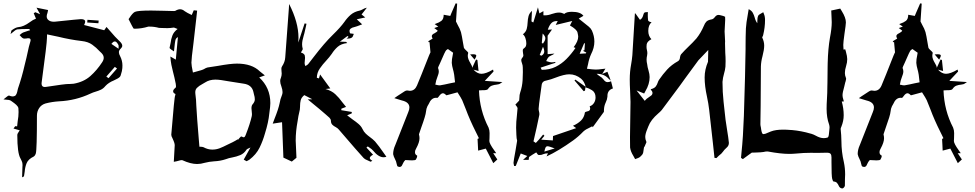

<svg xmlns="http://www.w3.org/2000/svg" viewBox="-29 -897 5652 1113"><path d="M231 -392.6Q236.3 -392.6 242.7 -394Q346.7 -410.2 368.7 -410.2H375Q386.2 -410.2 397.5 -411.6Q456.5 -421.9 494.9 -456.1Q533.2 -490.2 562.5 -535.2Q572.3 -549.3 572.3 -562Q572.3 -576.7 559.1 -589.8L549.3 -599.1Q529.3 -621.1 505.4 -638.2Q481.4 -655.3 444.8 -659.2Q377.9 -667 308.6 -684.1L243.7 -697.8L243.2 -677.2Q243.2 -645 212.4 -418.9L211.9 -412.1Q211.9 -392.6 231 -392.6ZM658.2 -614.3 658.7 -631.3Q658.2 -636.7 653.8 -642.6Q645.5 -656.7 636.7 -656.7Q635.3 -656.7 631.1 -655.8Q627 -654.8 616.7 -642.6ZM600.1 -443.8 649.4 -500 636.7 -509.3 587.4 -453.1ZM541.5 -762.2 476.6 -766.6 478 -782.2 543 -777.8ZM99.1 130.9Q99.6 123.5 99.6 115.7Q100.6 72.8 101.1 69.1Q101.6 65.4 101.6 61Q101.6 51.8 99.6 43.5Q95.2 31.7 89.4 21Q71.3 -10.3 71.3 -113.3Q71.3 -122.1 78.6 -131.3Q82 -135.7 85.4 -141.6L49.3 -151.9L59.1 -165.5Q67.4 -164.6 70.3 -164.6L73.7 -195.3Q78.6 -221.7 78.6 -247.6Q78.6 -258.8 77.6 -270Q75.7 -279.8 65.2 -289.3Q54.7 -298.8 42.5 -307.1Q37.1 -310.5 32.7 -314Q25.9 -318.4 10.7 -318.8Q2.4 -319.3 -8.8 -320.8Q-0.5 -327.1 6.3 -333Q18.6 -343.3 22.9 -343.3Q35.6 -337.9 44.4 -337.9Q49.3 -337.9 56.2 -340.6Q63 -343.3 67.1 -353.5Q71.3 -363.8 72.8 -374L75.2 -383.8Q98.6 -451.7 114.3 -521.5Q119.1 -542.5 124.5 -563Q128.9 -580.6 132.3 -598.1Q137.7 -626 146 -652.8Q148.4 -659.7 148.4 -664.6Q148.4 -675.3 135.7 -675.3Q127.4 -675.3 123 -673.8L110.8 -673.3Q102.1 -673.3 90.3 -687.5L84.5 -693.8L90.8 -698.7Q97.2 -705.1 105 -708.5Q118.7 -713.9 133.3 -718.3L145.5 -721.7Q144.5 -722.7 143.3 -724.6Q142.1 -726.6 140.6 -729Q89.8 -729 70.8 -726.6Q59.6 -723.6 47.4 -711.9Q40.5 -706.1 32.2 -699.7L34.7 -709.5Q35.6 -720.7 41 -723.1Q62.5 -738.3 77.1 -739.7Q107.4 -741.7 144 -768.6Q161.6 -782.2 179.7 -789.1L175.3 -798.8L166.5 -820.3L175.8 -826.2Q186.5 -821.3 203.6 -814.5L182.6 -852.5Q183.1 -852.1 249.5 -838.9Q248.5 -835.4 248.5 -832.5Q247.6 -826.7 246.1 -821.8Q241.7 -811 241.7 -802.2Q241.7 -791 249 -783.2Q260.3 -771 283.2 -771L291.5 -771.5Q430.2 -786.1 439.9 -786.1Q464.8 -786.1 464.8 -772Q464.8 -764.2 458.5 -752L575.2 -721.7L588.4 -740.7L611.3 -714.8Q637.2 -683.6 666 -656.2Q679.7 -643.1 679.7 -631.8Q679.7 -623.5 671.9 -616.2Q660.2 -605 660.2 -595.2Q660.2 -583.5 667 -572.3Q680.7 -545.4 680.7 -518.1Q680.7 -517.1 680.2 -502.4Q679.7 -487.8 670.4 -459.5Q668.9 -455.1 665.5 -451.2Q658.2 -442.9 630.9 -430.7Q600.6 -418.5 582 -398.4Q570.3 -383.8 555.7 -377Q541 -370.1 525.4 -365.7Q509.8 -361.3 495.6 -354.5Q409.7 -314 312.5 -309.6Q272.9 -307.1 235.4 -297.4Q211.4 -290.5 198.2 -270.8Q185.1 -251 185.1 -226.6Q185.1 -30.3 178.7 -7.8Q174.3 5.9 166 10.7Q134.8 25.9 125.5 48.6Q116.2 71.3 114.3 97.2Q112.8 109.9 110.4 122.1Q110.4 127.4 99.1 130.9Z M1113.3 53.7Q1076.2 53.7 1028.3 31.7Q1026.9 31.2 1024.9 31.2Q1018.1 31.2 1007.1 34.7Q996.1 38.1 978.5 41Q983.4 -41 983.9 -56.6Q982.9 -67.9 977.5 -80.1L969.7 -98.1Q964.4 -106.4 963.9 -116.2Q981.9 -338.4 986.3 -342.8L988.3 -352.1Q974.6 -357.4 974.6 -368.2Q974.6 -377.4 988.8 -388.7Q991.2 -390.6 991.2 -397.5Q991.2 -403.8 989.7 -411.6Q982.4 -449.2 973.1 -483.9Q961.9 -529.3 960.9 -543.9L958.5 -569.3L990.2 -551.3L1002.4 -682.1Q993.2 -677.2 989.7 -669.9Q984.9 -658.7 979.5 -599.1L963.9 -609.4Q954.1 -615.7 954.1 -620.6Q957.5 -634.3 960 -647.9Q962.4 -669.4 970.2 -690.7Q978 -711.9 1000.5 -729L979.5 -737.3Q956.1 -733.9 941.4 -733.9Q926.8 -733.9 913.6 -734.6Q900.4 -735.4 892.6 -735.4Q865.7 -742.7 839.4 -742.7H830.6Q792.5 -731 753.9 -730.5Q745.6 -730.5 744.6 -732.4Q741.7 -735.4 716.3 -786.1L721.2 -793Q739.3 -821.3 752.9 -828.1Q769.5 -835.9 846.7 -835.9Q882.3 -835.9 918.5 -834.5Q969.7 -833.5 975.6 -833Q981 -833 985.8 -833.5Q1002.4 -843.3 1014.6 -843.3Q1028.8 -843.3 1042 -832Q1054.7 -822.8 1082.5 -810.1L1094.2 -837.4L1113.8 -835.4Q1112.8 -829.6 1108.9 -790.5L1092.8 -648.9Q1080.6 -555.7 1080.6 -533.7Q1080.6 -518.6 1089.4 -476.6L1099.6 -479.5Q1146 -491.2 1155 -497.3Q1164.1 -503.4 1174.3 -505.9Q1204.6 -509.8 1234.4 -515.1Q1307.1 -528.3 1344.7 -528.3Q1431.2 -528.3 1477.1 -483.4Q1489.3 -473.1 1506.3 -460L1473.6 -448.2Q1538.1 -388.7 1538.1 -299.3Q1538.1 -280.8 1532.2 -239.7Q1527.3 -188 1506.8 -123Q1495.1 -81.1 1475.8 -41.3Q1456.5 -1.5 1416 29.3Q1413.1 31.2 1400.4 37.6L1383.8 28.3L1422.9 -42Q1402.8 -33.7 1399.9 -29.3Q1385.3 -6.8 1363.5 2.2Q1341.8 11.2 1317.9 15.6Q1297.4 19 1279.8 25.9Q1248 36.6 1212.4 38.1Q1183.6 40 1157.2 46.9Q1135.3 53.7 1113.3 53.7ZM1201.7 -29.8Q1224.1 -29.8 1244.9 -37.8Q1265.6 -45.9 1287.1 -57.1Q1303.2 -65.4 1319.8 -72.8Q1327.6 -76.2 1335.9 -81.5L1349.1 -89.4L1351.1 -86.9L1353 -88.9V-89.8L1360.8 -98.6Q1365.7 -104.5 1367.7 -105.5H1372.6Q1379.4 -101.1 1383.8 -101.1Q1390.6 -101.1 1395.5 -115.7L1396.5 -118.2Q1420.4 -178.7 1430.7 -224.6Q1431.6 -229.5 1431.6 -235.4Q1431.6 -243.2 1430.2 -252.2Q1428.7 -261.2 1428.7 -269Q1428.7 -284.7 1435.1 -292Q1448.2 -306.6 1448.2 -320.8Q1448.2 -334.5 1443.4 -349.1Q1441.4 -356.4 1439.9 -364.3Q1430.7 -405.8 1382.8 -412.1L1298.8 -425.3Q1245.1 -435.5 1220.2 -435.5Q1185.1 -435.5 1160.6 -419.4Q1152.3 -414.1 1144 -409.7Q1125 -399.9 1112.8 -387.7Q1103 -377.9 1103 -362.3L1103.5 -353Q1108.4 -318.8 1108.9 -285.2Q1112.3 -220.7 1123.5 -87.9L1127 -46.4H1132.8Q1144 -46.4 1150.9 -43.5Q1175.8 -29.8 1201.7 -29.8Z M2119.1 40.5Q2112.8 37.1 2105.5 34.2Q2088.9 28.3 2078.6 18.6Q2028.8 -36.6 1981 -92.8L1935.1 -146Q1928.2 -154.3 1918 -159.7Q1905.3 -166 1897.2 -174.3Q1889.2 -182.6 1889.2 -197.8Q1888.7 -206.1 1880.9 -214.4Q1871.1 -224.1 1858.9 -233.9Q1823.7 -264.6 1785.6 -295.4L1754.9 -320.8Q1763.7 -320.8 1781.2 -321.8L1734.9 -345.7Q1717.8 -331.5 1714.1 -315.7Q1710.4 -299.8 1710.4 -283.7V-279.8Q1710.4 -261.7 1705.1 -243.2Q1701.2 -229.5 1696.3 -195.3Q1685.1 -136.2 1685.1 -82Q1685.1 -71.3 1689.5 17.6L1662.6 39.6L1613.8 16.6Q1609.4 -106 1606 -188.5Q1594.7 -186.5 1580.1 -184.6L1551.8 -180.2L1562 -207.5Q1585.4 -265.6 1592.3 -300.3Q1595.7 -322.3 1604.5 -342.8Q1608.9 -353 1608.9 -362.8Q1608.9 -376.5 1602.1 -396Q1595.2 -413.6 1595.2 -427.7Q1595.2 -437 1599.6 -446.3Q1604 -458.5 1604 -470.7Q1604 -477.1 1603 -482.9Q1602.1 -491.7 1602.1 -499Q1602.1 -506.3 1606 -512.2Q1623 -537.6 1624.5 -564.5L1633.8 -689.9Q1641.1 -783.2 1645.5 -848.1Q1646 -861.3 1647 -874Q1701.2 -767.6 1701.2 -678.7Q1701.2 -664.6 1700.2 -650.4L1736.8 -761.2Q1742.2 -759.8 1747.6 -759.3L1744.1 -742.2Q1740.2 -723.1 1735.4 -704.1L1731.4 -689.9Q1722.2 -660.2 1722.2 -639.6Q1722.2 -627.4 1725.6 -615.2L1726.1 -613.3Q1726.1 -611.3 1724.6 -608.4Q1723.1 -605.5 1720.5 -601.3Q1717.8 -597.2 1715.3 -592.8Q1734.9 -586.4 1737.8 -575.2Q1739.3 -568.8 1739.3 -561.5Q1739.3 -555.7 1738.3 -549.3Q1736.8 -540 1736.8 -531.2Q1736.8 -522 1741.7 -513.7Q1745.1 -516.6 1748.5 -518.6Q1754.9 -522 1758.3 -526.4L1790 -567.4Q1851.6 -647.9 1899.9 -694.8Q1944.8 -738.3 1967.8 -770.5Q1983.4 -793.5 2003.9 -811.3Q2024.4 -829.1 2057.1 -835.9Q2064.9 -837.9 2073.2 -842.8Q2083 -849.1 2097.7 -852.5Q2089.4 -842.3 2079.6 -829.1L2066.9 -813L2088.4 -795.9Q2073.2 -792 2039.1 -785.2Q2062.5 -763.7 2070.3 -755.9L2054.7 -750Q2040.5 -744.1 2027.3 -740.7Q1997.1 -734.4 1997.1 -717.3Q1997.1 -711.4 2000.5 -703.6L2022 -700.7L2019 -692.9Q2014.6 -673.3 1988.3 -673.3L1980 -673.8Q1984.4 -676.8 1988.3 -680.2L1991.2 -682.6V-683.1Q1988.3 -685.5 1985.8 -688.5L1940.9 -655.3H1952.1Q1960.9 -654.8 1966.8 -654.8Q1972.7 -654.8 1977.1 -654.3L1983.9 -647.5Q1947.8 -643.1 1928 -625.2Q1908.2 -607.4 1894.5 -585.4Q1880.4 -565.4 1862.8 -546.4Q1841.8 -524.4 1825 -500Q1808.1 -475.6 1807.6 -446.3Q1816.4 -443.8 1819.8 -442.4Q1820.8 -446.3 1822.5 -451.2Q1824.2 -456.1 1826.7 -465.3L1885.7 -384.3Q1863.3 -381.8 1857.9 -380.9Q1892.6 -371.6 1914.8 -350.8Q1937 -330.1 1954.6 -305.2Q1965.3 -291 1977.1 -277.3L1950.2 -267.1Q1949.2 -262.7 1949.2 -258.3L2010.3 -248Q2009.8 -246.1 2009.8 -239.7L1983.4 -228.5Q1999 -215.8 2015.6 -204.1Q2034.2 -191.4 2049.6 -178.2Q2064.9 -165 2072.3 -149.2Q2079.6 -133.3 2091.3 -122.3Q2103 -111.3 2115.7 -102.1Q2131.8 -90.8 2145 -77.1Q2170.4 -46.9 2191.9 -15.1Q2201.2 -1.5 2210.9 11.7Q2203.1 14.6 2194.8 14.6Q2165 14.6 2133.8 -23.9Q2125 -33.7 2113.3 -41Q2107.9 -44.4 2103 -48.3Q2099.1 -44.4 2095.2 -41.5Q2121.6 -12.2 2133.3 -0.5L2132.3 0.5Q2114.7 10.3 2114.7 19Q2114.7 20 2115.5 23.4Q2116.2 26.9 2129.4 35.2Z M2522 -402.3Q2548.8 -406.7 2580.1 -414.1L2608.9 -419.9Q2605 -467.8 2596.7 -496.1Q2591.3 -514.2 2589.8 -532.7Q2589.8 -554.2 2594.7 -574.2L2597.7 -591.3L2567.4 -612.8Q2564 -610.4 2558.1 -606.4Q2552.2 -602.5 2522.5 -532.2L2513.2 -512.2Q2510.3 -506.3 2510.3 -503.9Q2510.3 -502.4 2510.7 -501.5Q2514.6 -492.2 2514.6 -482.9Q2514.6 -470.2 2506.3 -450.2Q2502.4 -440.4 2499.5 -430.2Q2498 -421.9 2496.1 -414.1L2494.6 -406.2Q2499 -405.8 2502.9 -404.8Q2510.7 -402.3 2518.1 -402.3ZM2722.2 -551.3 2696.3 -581.5Q2706.1 -582.5 2713.4 -582.5Q2731.9 -582.5 2731.9 -574.7Q2731.9 -567.4 2722.2 -551.3ZM2286.6 70.8Q2283.2 70.8 2277.8 68.6Q2272.5 66.4 2270.3 52.5Q2268.1 38.6 2260.5 24.7Q2252.9 10.7 2250 -3.4Q2250 -28.8 2261.7 -54.7L2262.2 -55.7Q2289.1 -125 2316.9 -194.3Q2327.6 -220.7 2337.9 -247.6Q2344.2 -262.2 2344.2 -273.9Q2344.2 -304.7 2301.3 -314.5Q2279.8 -320.3 2256.8 -328.1L2274.4 -340.3Q2296.4 -355 2316.4 -367.7Q2324.2 -372.6 2331.1 -372.6L2334.5 -372.1Q2341.3 -370.6 2347.2 -370.6Q2375 -370.6 2388.2 -401.4Q2415.5 -466.8 2440.9 -532.2Q2462.9 -588.4 2464.6 -590.1Q2466.3 -591.8 2466.3 -594.2Q2464.4 -619.6 2461.9 -642.1L2460.9 -653.8L2461.9 -654.8Q2461.4 -654.8 2460.4 -653.6Q2459.5 -652.3 2458 -651.4L2453.1 -657.7L2479 -673.3Q2474.1 -681.6 2474.1 -687.5Q2474.1 -697.3 2490.7 -704.6Q2505.4 -712.4 2508.3 -719.2Q2504.4 -722.2 2499.5 -726.1Q2494.6 -730 2488.3 -734.4L2502.9 -739.7L2511.7 -742.7Q2509.8 -744.6 2490.7 -757.3Q2493.7 -758.8 2497.1 -759.8Q2515.6 -765.6 2529.3 -775.9Q2543 -786.1 2543 -811.5L2581.1 -804.7L2587.4 -820.3Q2599.6 -847.7 2612.3 -877.4Q2618.2 -876 2621.1 -876L2614.3 -772.5L2624.5 -752Q2636.7 -731.4 2643.1 -710.9Q2649.4 -685.1 2653.3 -658.7Q2656.2 -639.2 2660.2 -620.1Q2661.1 -616.7 2669.4 -608.4Q2670.9 -607.4 2678.7 -599.6Q2685.1 -593.3 2685.1 -590.8V-589.8Q2682.6 -581.1 2682.6 -573.2Q2682.6 -555.7 2698.2 -530.3Q2708 -514.2 2708 -507.3L2708.5 -503.9L2729.5 -549.8L2730.5 -552.2L2738.3 -549.3L2745.1 -485.4L2715.8 -493.2Q2737.8 -469.2 2761.7 -469.2Q2788.1 -469.2 2829.1 -493.7L2832 -482.4L2781.2 -428.2L2883.3 -421.4L2872.6 -414.1Q2864.7 -407.7 2850.1 -406.5Q2835.4 -405.3 2822.5 -400.6Q2809.6 -396 2799.3 -380.4Q2794.4 -374 2771.5 -374H2766.1Q2755.9 -374 2747.6 -373Q2751.5 -256.8 2803.2 -157.2Q2809.1 -142.6 2809.1 -125.5L2808.6 -97.2L2808.1 -85.9L2807.6 -80.1Q2807.6 -64.5 2836.4 -24.9Q2842.3 -17.1 2847.7 -8.8H2830.1L2854 27.3Q2853 27.8 2830.6 48.8L2787.1 -35.6L2742.7 -23.9Q2742.2 -39.6 2741.2 -54.7L2739.3 -91.8L2746.1 -94.7V-98.1L2729.5 -131.8Q2694.3 -201.7 2671.4 -263.7Q2661.1 -290 2650.4 -315.9Q2645 -328.1 2623 -361.8L2565.4 -346.2Q2561.5 -344.7 2559.1 -344.7Q2558.1 -344.7 2557.6 -345.2Q2546.9 -356.4 2538.6 -356.4Q2527.8 -356.4 2515.6 -338.9Q2514.2 -336.4 2512.2 -334.5Q2508.8 -329.6 2505.9 -329.6L2498.5 -330.1Q2471.2 -330.1 2456.1 -293.9Q2452.6 -287.1 2448.7 -281.2Q2441.9 -267.1 2440.4 -249.5Q2439 -229 2412.1 -155.3Q2399.9 -121.1 2399.9 -119.1V-117.2Q2402.8 -106 2402.8 -95.7Q2402.8 -71.8 2383.3 -36.1Q2376.5 -24.9 2376.5 -15.1Q2376.5 -11.7 2377.9 -6.1Q2379.4 -0.5 2389.2 5.4L2389.6 6.8Q2389.6 14.2 2382.3 27.3Q2379.4 32.7 2359.4 32.7Q2349.6 32.7 2338.9 31.7L2320.8 30.8V30.3L2317.9 33.7Q2313 38.6 2310.1 44.4Q2307.6 48.3 2305.4 53.5Q2303.2 58.6 2300.8 63Q2295.9 70.8 2286.6 70.8Z M2951.2 65.4Q2950.7 61.5 2949.7 58.1Q2947.8 51.8 2947.8 45.9Q2947.8 37.6 2959.5 -24.9Q2968.8 -77.6 2968.8 -81.5Q2968.8 -85 2967.3 -88.6Q2965.8 -92.3 2965.8 -95.7L2964.4 -115.2Q2962.9 -136.2 2962.9 -156.7Q2962.9 -191.9 2967.3 -226.1Q2969.7 -248 2971.2 -269.5Q2970.7 -275.4 2964.4 -282.7Q2961.4 -286.1 2958.5 -290.5Q2971.7 -305.2 2980.5 -314L2981.9 -331.1Q2981.9 -347.2 2986.3 -359.9Q2998.5 -396 3000.5 -432.6Q3002 -455.6 3002 -478.5Q3002 -492.7 3001.5 -506.3Q3001.5 -518.1 2997.1 -529.8Q2992.7 -541.5 2992.7 -548.8Q2992.7 -552.7 2995.1 -557.1Q2997.6 -561.5 3001.2 -565.9Q3004.9 -570.3 3004.9 -576.7Q3004.4 -582.5 3002.9 -589.1Q3001.5 -595.7 3001.5 -602.1Q3001.5 -603.5 3002 -608.4Q3002.4 -613.3 3012.2 -620.1Q3022 -627 3022 -646Q3022 -660.6 3016.6 -676.3Q3011.2 -691.9 3002 -698.2Q3019.5 -711.4 3024.2 -729.2Q3028.8 -747.1 3029.5 -766.1Q3030.3 -785.2 3034.7 -802.7Q3039.1 -820.3 3054.7 -834Q3053.7 -822.3 3051.8 -773.4Q3051.8 -772 3062.5 -766.6L3089.4 -854.5Q3092.3 -839.4 3097.7 -819.3L3121.1 -832.5V-808.6L3129.4 -808.1Q3149.4 -808.1 3169.4 -815.9Q3193.8 -824.2 3211.9 -824.2Q3226.6 -824.2 3242.2 -816.4Q3254.4 -828.6 3286.1 -828.6Q3336.4 -828.6 3353 -805.2L3325.7 -789.1Q3335 -781.2 3344.2 -774.4Q3365.2 -758.3 3383.8 -742.7Q3396 -732.9 3402.3 -719.7Q3416.5 -688 3416.5 -656.2Q3416.5 -619.6 3397.5 -583Q3385.3 -556.2 3379.9 -525.4Q3377 -511.7 3373.5 -498.5Q3406.7 -494.1 3423.8 -493.7Q3439.9 -493.7 3459.5 -496.6Q3468.8 -498 3480.5 -499Q3468.8 -481 3461.9 -468.3L3492.2 -481L3503.9 -450.2L3511.2 -430.7Q3509.8 -432.1 3507.8 -433.1Q3503.9 -435.1 3501 -438.5Q3475.6 -469.2 3429.7 -469.2Q3438 -461.4 3447.8 -455.1Q3461.4 -447.3 3469.2 -436.5Q3480 -420.9 3492.7 -420.9Q3502.4 -420.9 3513.2 -425.8L3523.9 -384.3Q3492.2 -374.5 3492.2 -340.8V-336.9Q3490.7 -319.8 3482.4 -303.2Q3473.1 -283.7 3472.2 -262.2L3471.7 -248.5L3406.7 -159.2L3404.3 -165L3387.2 -156.2Q3367.2 -147.9 3352.1 -134.3Q3324.7 -105.5 3293.5 -83Q3208.5 -22 3139.2 9.8L3147.5 -8.3Q3132.3 -8.3 3120.6 -3.4Q3110.8 1.5 3101.1 1.5H3094.2Q3088.4 1.5 3079.6 -13.7Q3055.2 0.5 3039.1 12.2Q3036.6 13.7 3036.6 22.5L3035.6 29.8H3002.9Q3006.3 27.3 3017.1 17.1L3027.8 7.3L2989.7 -7.3L2960.9 64.9ZM3331.1 -585.4 3367.2 -587.4 3369.6 -592.3 3350.1 -602.5 3358.9 -606 3361.8 -646.5 3356.9 -645.5ZM3110.8 -492.2Q3156.2 -492.2 3191.2 -509.3Q3226.1 -526.4 3254.4 -554.9Q3282.7 -583.5 3307.1 -619.1Q3302.2 -621.6 3296.4 -623.5Q3322.8 -657.7 3322.8 -684.6Q3322.8 -690.4 3318.8 -708.3Q3314.9 -726.1 3274.9 -749.5L3288.1 -775.4Q3237.8 -763.7 3192.4 -752.4L3204.1 -774.9H3198.2Q3177.2 -774.9 3165.5 -761.2Q3153.8 -747.6 3146.5 -724.6Q3149.9 -725.1 3170.9 -726.1L3145.5 -689.9V-583L3185.1 -586.4Q3176.3 -579.1 3166.5 -575.7Q3159.7 -572.8 3153.8 -568.8Q3146.5 -562 3141.6 -551.8L3137.2 -543L3145.5 -540.5Q3159.2 -535.6 3168.9 -535.6Q3175.8 -535.6 3182.1 -536.6L3189.9 -538.1Q3190.4 -535.6 3190.4 -532.7L3165.5 -524.9L3105 -504.9L3110.4 -494.1ZM3119.1 -645 3122.1 -649.9Q3132.3 -663.6 3132.3 -675.3Q3132.3 -687.5 3116.7 -702.6L3112.8 -660.2L3111.8 -647ZM3109.9 -574.2Q3126 -583 3126 -599.1Q3126 -611.3 3118.7 -626L3099.6 -578.1ZM3126.5 -18.1 3186.5 -36.6Q3153.8 -49.3 3144.5 -49.3Q3137.7 -49.3 3134 -43Q3130.4 -36.6 3126.5 -18.1ZM3077.1 -68.4Q3093.3 -84.5 3112.8 -108.9L3119.6 -117.2L3127 -109.9Q3122.1 -103.5 3115.7 -96.2L3108.4 -87.4L3175.8 -83Q3175.8 -90.8 3176.8 -108.4L3311 -154.3L3292.5 -168Q3319.8 -179.7 3338.6 -197.8Q3357.4 -215.8 3361.8 -245.6Q3363.3 -248 3374 -251Q3392.1 -253.4 3392.1 -267.6Q3392.1 -273.4 3389.2 -280.8Q3406.2 -286.1 3415.5 -302.2Q3423.3 -315.4 3423.3 -332.5Q3423.3 -360.8 3402.8 -374Q3386.2 -384.8 3364.7 -391.1L3362.3 -372.1L3355 -368.2Q3354.5 -369.1 3353.5 -369.6Q3327.6 -400.4 3301.3 -430.7L3306.2 -435.5L3366.2 -393.6Q3358.9 -424.3 3339.4 -440.9Q3308.6 -466.3 3271 -466.3Q3241.7 -466.3 3189.9 -446.3Q3165.5 -436.5 3140.1 -430.7Q3113.3 -427.2 3110.8 -403.3Q3108.4 -382.3 3105 -361.8Q3093.3 -280.3 3093.3 -266.1Q3093.3 -259.3 3095.5 -251.2Q3097.7 -243.2 3097.7 -235.4L3097.2 -230Q3083 -159.2 3063.5 -77.6Z M3652.8 25.4Q3647.9 15.6 3642.1 5.9Q3626.5 -19 3623.5 -42L3623 -102.5Q3623 -153.3 3624.5 -203.6Q3626 -253.9 3626 -306.2Q3625.5 -340.3 3623.5 -374Q3621.6 -405.3 3621.6 -436.5Q3621.6 -481.4 3629.4 -522.9Q3634.3 -549.8 3636.7 -577.1Q3639.6 -619.6 3651.4 -819.3H3654.3Q3672.4 -794.9 3680.7 -782.2L3685.5 -785.2Q3695.3 -792.5 3699.7 -809.1Q3701.7 -817.9 3705.3 -822.5Q3709 -827.1 3726.6 -827.1L3726.1 -808.6Q3726.1 -793.9 3728 -778.8Q3730.5 -771 3748 -768.1Q3729 -751.5 3729 -717.8Q3729 -688.5 3747.1 -669.9Q3722.2 -656.7 3719.7 -639.6Q3718.8 -632.8 3718.8 -626Q3718.8 -616.2 3721.2 -606.7Q3723.6 -597.2 3723.6 -588.4Q3723.6 -581.5 3722.2 -575.7Q3719.2 -563.5 3719.2 -551.3Q3719.2 -537.6 3722.7 -524.4V-523.9Q3724.1 -508.8 3730.5 -487.8Q3736.8 -466.8 3736.8 -450.2Q3736.8 -409.2 3712.4 -368.7L3705.1 -355L3661.1 -372.6L3708.5 -312.5Q3718.3 -325.2 3731 -332.5Q3739.3 -337.4 3746.3 -343.5Q3753.4 -349.6 3753.4 -358.4Q3753.4 -367.2 3743.7 -376.5L3744.1 -379.9Q3764.6 -385.3 3772.5 -396Q3780.3 -406.7 3783.7 -418Q3786.6 -427.2 3791.5 -434.6Q3813.5 -466.8 3838.6 -494.1Q3863.8 -521.5 3901.4 -542.5Q3912.1 -548.8 3913.1 -565.9Q3914.6 -575.7 3918.9 -582Q3939 -604.5 3960.9 -625.5Q3985.8 -648.9 4008.3 -674.3Q4033.7 -706.1 4051.8 -748.5Q4056.6 -761.7 4065.4 -771.2Q4074.2 -780.8 4096.2 -784.7Q4106 -786.1 4115.2 -798.3Q4124.5 -810.5 4135.7 -810.5Q4139.2 -810.5 4143.6 -809.6Q4168.5 -804.2 4174.3 -799.8L4174.8 -781.7Q4174.8 -766.6 4171.4 -714.4Q4171.4 -699.7 4172.9 -686Q4174.3 -674.3 4174.3 -657.2L4173.8 -647Q4173.8 -618.2 4175.3 -589.8Q4177.2 -565.9 4177.2 -542.5Q4177.2 -526.4 4176.3 -510.7Q4174.3 -490.2 4168 -469.7Q4161.1 -446.3 4159.2 -422.4Q4159.2 -363.8 4165.5 -306.6Q4167 -295.4 4168 -283.7Q4176.3 -196.3 4187 -136.2Q4192.9 -102.5 4196.3 -68.8Q4196.3 -51.3 4181.6 -39.6Q4168.9 -28.3 4161.6 -17.3Q4154.3 -6.3 4138.2 5.4Q4134.8 7.8 4131.3 12.2Q4127.9 16.6 4124 19.5Q4122.1 19.5 4120.6 19L4112.8 18.1L4103.5 -68.4L4082 -260.3Q4077.6 -298.8 4069.3 -336.4Q4055.7 -397.9 4055.7 -447.8Q4055.7 -493.2 4075.2 -539.1L4076.7 -607.4L4019.5 -547.4Q4003.9 -525.4 4001.5 -522.9L3943.8 -444.3Q3943.8 -441.9 3807.1 -259.3Q3797.4 -248 3787.6 -240.2Q3743.2 -202.1 3729.5 -164.6L3724.1 -150.9Q3711.4 -121.1 3711.4 -103Q3711.4 -89.8 3717.3 -76.7Q3718.3 -75.7 3718.3 -73.7Q3717.8 -69.8 3712.9 -60.1L3708.5 -49.3L3708 -48.3Q3703.6 -43.9 3703.6 -39.6Q3701.7 -22 3699.5 -12.5Q3697.3 -2.9 3691.4 2.4Q3688.5 4.9 3686.5 7.3Q3684.6 9.8 3681.6 12.2Q3674.3 18.6 3652.8 25.4Z M4855.5 195.3H4854Q4838.9 195.3 4832 177.7Q4828.1 169.4 4822.3 162.8Q4816.4 156.2 4803.7 155.3Q4799.3 155.3 4795.2 139.9Q4791 124.5 4791 42.5V15.1Q4791 0.5 4785.4 -5.6Q4779.8 -11.7 4765.1 -11.7H4760.7Q4733.9 -10.7 4707.5 -10.7L4671.9 -11.2Q4628.9 -11.2 4585.9 -6.8Q4565.4 -4.9 4545.9 -4.9Q4497.1 -4.9 4423.3 -18.6L4418 -19Q4408.2 -19 4397.9 -16.1Q4384.8 -13.7 4349.6 -12.7L4329.1 -12.2L4310.5 1L4277.3 25.4L4266.6 18.1L4269.5 -14.2Q4278.8 -101.1 4283.2 -225.6Q4291.5 -482.9 4293 -612.8V-632.8Q4293 -683.1 4294.9 -732.4Q4297.4 -768.1 4304.7 -805.7Q4308.1 -823.7 4311 -843.8Q4327.6 -835.9 4334.7 -823Q4341.8 -810.1 4345.7 -795.9Q4350.1 -777.3 4360.8 -762.2L4361.3 -776.4V-779.3Q4361.3 -793.9 4365.7 -805.2Q4368.7 -810.1 4374 -813.7Q4379.4 -817.4 4385.3 -820.3Q4391.1 -823.2 4395.5 -826.2L4399.4 -815.9Q4405.8 -801.8 4405.8 -781.2Q4405.8 -759.3 4403.1 -737.8Q4400.4 -716.3 4395.5 -696.3Q4395 -693.8 4394.3 -691.2Q4393.6 -688.5 4392.1 -686Q4390.6 -683.6 4390.1 -682.6Q4389.6 -681.6 4389.6 -680.7V-679.2Q4400.9 -655.8 4400.9 -632.3Q4400.9 -608.9 4391.1 -571.3Q4382.8 -541.5 4381.8 -511.2Q4381.8 -397 4380.4 -283.2L4378.9 -176.8Q4378.9 -169.9 4381.8 -158.2Q4385.7 -125.5 4392.1 -121.1Q4394 -119.6 4397.5 -119.6Q4405.8 -119.6 4422.9 -127.9L4439.5 -134.8Q4466.8 -145.5 4510.7 -145.5Q4531.7 -145.5 4552.7 -143.6L4562.5 -143.1Q4616.7 -138.2 4669.4 -122.6L4672.4 -122.1Q4687 -117.7 4700.2 -110.4Q4725.1 -96.2 4746.1 -96.2Q4758.3 -96.2 4769.5 -100.1Q4775.4 -104 4776.9 -127.9Q4776.9 -132.3 4778.3 -141.1Q4779.8 -149.9 4779.8 -157.7Q4779.8 -167.5 4776.9 -176.3Q4762.7 -215.3 4762.7 -266.1Q4762.7 -293.5 4764.6 -320.3Q4767.1 -358.4 4767.1 -396.5L4767.6 -417.5Q4767.6 -481 4768.6 -510.7L4769 -531.2Q4771 -614.7 4782.2 -678.7Q4792.5 -731.4 4792.5 -768.6Q4792.5 -786.1 4791 -804.7Q4790 -820.3 4789.6 -836.4Q4792 -836.4 4793.9 -836.9Q4819.8 -842.8 4841.8 -847.2L4851.1 -832Q4874.5 -794.4 4874.5 -767.1Q4874.5 -754.9 4866.2 -700.2Q4859.4 -651.4 4859.4 -636.7Q4859.4 -628.4 4860.8 -609.4L4870.6 -611.3L4874.5 -598.1Q4882.3 -569.8 4882.3 -554.2Q4882.3 -534.7 4876 -515.1Q4868.7 -492.2 4868.7 -473.6Q4868.7 -459.5 4875 -444.8Q4876 -442.4 4876 -439.9Q4876 -436 4873 -425.8L4870.6 -418.5Q4868.2 -406.7 4865.2 -395.5Q4855 -360.4 4855 -345.2Q4855 -334 4859.4 -321.3Q4861.3 -315.4 4862.8 -309.1Q4857.9 -309.1 4853.5 -308.6H4850.6Q4861.8 -269 4861.8 -229Q4861.8 -195.8 4848.1 -162.1Q4844.2 -154.3 4844.2 -149.4Q4848.1 -113.8 4848.6 -78.1Q4848.6 -17.6 4862.8 43Q4870.1 77.1 4870.1 113.8Q4870.1 127.4 4869.1 141.6L4868.7 179.2Q4868.2 183.6 4864 188.7Q4859.9 193.8 4855.5 195.3Z M5214.8 -402.3Q5241.7 -406.7 5272.9 -414.1L5301.8 -419.9Q5297.9 -467.8 5289.6 -496.1Q5284.2 -514.2 5282.7 -532.7Q5282.7 -554.2 5287.6 -574.2L5290.5 -591.3L5260.3 -612.8Q5256.8 -610.4 5251 -606.4Q5245.1 -602.5 5215.3 -532.2L5206.1 -512.2Q5203.1 -506.3 5203.1 -503.9Q5203.1 -502.4 5203.6 -501.5Q5207.5 -492.2 5207.5 -482.9Q5207.5 -470.2 5199.2 -450.2Q5195.3 -440.4 5192.4 -430.2Q5190.9 -421.9 5189 -414.1L5187.5 -406.2Q5191.9 -405.8 5195.8 -404.8Q5203.6 -402.3 5210.9 -402.3ZM5415 -551.3 5389.2 -581.5Q5398.9 -582.5 5406.2 -582.5Q5424.8 -582.5 5424.8 -574.7Q5424.8 -567.4 5415 -551.3ZM4979.5 70.8Q4976.1 70.8 4970.7 68.6Q4965.3 66.4 4963.1 52.5Q4960.9 38.6 4953.4 24.7Q4945.8 10.7 4942.9 -3.4Q4942.9 -28.8 4954.6 -54.7L4955.1 -55.7Q4981.9 -125 5009.8 -194.3Q5020.5 -220.7 5030.8 -247.6Q5037.1 -262.2 5037.1 -273.9Q5037.1 -304.7 4994.1 -314.5Q4972.7 -320.3 4949.7 -328.1L4967.3 -340.3Q4989.3 -355 5009.3 -367.7Q5017.1 -372.6 5023.9 -372.6L5027.3 -372.1Q5034.2 -370.6 5040 -370.6Q5067.9 -370.6 5081.1 -401.4Q5108.4 -466.8 5133.8 -532.2Q5155.8 -588.4 5157.5 -590.1Q5159.2 -591.8 5159.2 -594.2Q5157.2 -619.6 5154.8 -642.1L5153.8 -653.8L5154.8 -654.8Q5154.3 -654.8 5153.3 -653.6Q5152.3 -652.3 5150.9 -651.4L5146 -657.7L5171.9 -673.3Q5167 -681.6 5167 -687.5Q5167 -697.3 5183.6 -704.6Q5198.2 -712.4 5201.2 -719.2Q5197.3 -722.2 5192.4 -726.1Q5187.5 -730 5181.2 -734.4L5195.8 -739.7L5204.6 -742.7Q5202.6 -744.6 5183.6 -757.3Q5186.5 -758.8 5189.9 -759.8Q5208.5 -765.6 5222.2 -775.9Q5235.8 -786.1 5235.8 -811.5L5273.9 -804.7L5280.3 -820.3Q5292.5 -847.7 5305.2 -877.4Q5311 -876 5314 -876L5307.1 -772.5L5317.4 -752Q5329.6 -731.4 5335.9 -710.9Q5342.3 -685.1 5346.2 -658.7Q5349.1 -639.2 5353 -620.1Q5354 -616.7 5362.3 -608.4Q5363.8 -607.4 5371.6 -599.6Q5377.9 -593.3 5377.9 -590.8V-589.8Q5375.5 -581.1 5375.5 -573.2Q5375.5 -555.7 5391.1 -530.3Q5400.9 -514.2 5400.9 -507.3L5401.4 -503.9L5422.4 -549.8L5423.3 -552.2L5431.2 -549.3L5438 -485.4L5408.7 -493.2Q5430.7 -469.2 5454.6 -469.2Q5481 -469.2 5522 -493.7L5524.9 -482.4L5474.1 -428.2L5576.2 -421.4L5565.4 -414.1Q5557.6 -407.7 5543 -406.5Q5528.3 -405.3 5515.4 -400.6Q5502.4 -396 5492.2 -380.4Q5487.3 -374 5464.4 -374H5459Q5448.7 -374 5440.4 -373Q5444.3 -256.8 5496.1 -157.2Q5502 -142.6 5502 -125.5L5501.5 -97.2L5501 -85.9L5500.5 -80.1Q5500.5 -64.5 5529.3 -24.9Q5535.2 -17.1 5540.5 -8.8H5522.9L5546.9 27.3Q5545.9 27.8 5523.4 48.8L5480 -35.6L5435.5 -23.9Q5435.1 -39.6 5434.1 -54.7L5432.1 -91.8L5439 -94.7V-98.1L5422.4 -131.8Q5387.2 -201.7 5364.3 -263.7Q5354 -290 5343.3 -315.9Q5337.9 -328.1 5315.9 -361.8L5258.3 -346.2Q5254.4 -344.7 5252 -344.7Q5251 -344.7 5250.5 -345.2Q5239.7 -356.4 5231.4 -356.4Q5220.7 -356.4 5208.5 -338.9Q5207 -336.4 5205.1 -334.5Q5201.7 -329.6 5198.7 -329.6L5191.4 -330.1Q5164.1 -330.1 5148.9 -293.9Q5145.5 -287.1 5141.6 -281.2Q5134.8 -267.1 5133.3 -249.5Q5131.8 -229 5105 -155.3Q5092.8 -121.1 5092.8 -119.1V-117.2Q5095.7 -106 5095.7 -95.7Q5095.7 -71.8 5076.2 -36.1Q5069.3 -24.9 5069.3 -15.1Q5069.3 -11.7 5070.8 -6.1Q5072.3 -0.5 5082 5.4L5082.5 6.8Q5082.5 14.2 5075.2 27.3Q5072.3 32.7 5052.2 32.7Q5042.5 32.7 5031.7 31.7L5013.7 30.8V30.3L5010.7 33.7Q5005.9 38.6 5002.9 44.4Q5000.5 48.3 4998.3 53.5Q4996.1 58.6 4993.7 63Q4988.8 70.8 4979.5 70.8Z"/></svg>

Font: Unutterable
Style: Regular
Weight: 400
Designer: GGBotNet
Foundry: f0n7.com
Version: 1.00